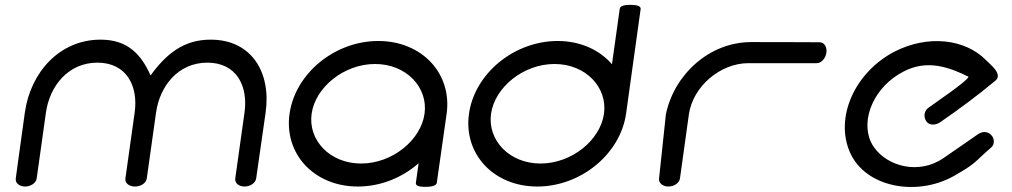

<svg xmlns="http://www.w3.org/2000/svg" viewBox="-20 -750 4070 772"><path d="M1048.1 -298C1070.6 -458.6 992.2 -590.6 826.8 -590.6C717.8 -590.6 647.9 -532.5 585.4 -446.7C547.6 -531.2 493.9 -590.6 384.5 -590.6C219.1 -590.6 102.6 -458.6 80 -298C57.7 -139.1 43.4 -32.4 43.4 -32.4C40.8 -13.9 58.3 0 80.9 0C103.4 0 124.9 -13.8 127.5 -32.4C127.5 -32.4 149.3 -187.7 164.6 -297C179.8 -404.7 254.6 -498.1 371.6 -498.1C488.5 -498.1 536.6 -404.8 521.4 -297C506 -187.7 484.2 -32.4 484.2 -32.4C481.6 -13.8 499.4 0 522.3 0C546.5 0 567.6 -13.8 570.2 -32.4C570.2 -32.4 592 -187.7 607.4 -297C622.5 -404.8 696.8 -498.1 813.8 -498.1C930.7 -498.1 978.3 -404.8 963.1 -297C947.8 -187.7 925.9 -32.4 925.9 -32.4C923.3 -13.8 940.9 0 963.4 0C986 0 1007.4 -13.9 1010 -32.4C1010 -32.4 1025.7 -139.1 1048.1 -298Z M1775.8 -292.6C1798.5 -454.3 1676.7 -585.2 1501.1 -585.2C1325.5 -585.2 1167 -454.3 1144.2 -292.6C1121.5 -130.9 1243.3 0 1418.9 0C1510.2 0 1597 -35.5 1663.2 -93.6L1652.1 -14.5C1650.1 -0.2 1674.3 1.3 1690.1 1.3C1707.1 1.3 1734.2 -0.6 1736.3 -15.2ZM1488.1 -492.7C1614 -492.7 1701.9 -398.4 1687 -292.6C1672.2 -186.8 1557.7 -92.5 1431.9 -92.5C1306 -92.5 1218.1 -186.8 1233 -292.6C1247.8 -398.4 1362.3 -492.7 1488.1 -492.7Z M2513.2 -730.5C2497.8 -730.4 2473.9 -728.8 2471.9 -714.7L2440.6 -491.6C2391.7 -548.7 2314.1 -585.2 2222.6 -585.2C2047 -585.2 1888.4 -454.3 1865.7 -292.6C1843 -130.9 1964.7 0 2140.3 0C2316 0 2474.6 -131.3 2497.4 -293.5L2555.9 -713.7C2558 -728.8 2530.5 -730.6 2513.2 -730.5ZM2209.6 -492.7C2335.4 -492.7 2423.4 -398.4 2408.5 -292.6C2393.6 -186.8 2279.2 -92.5 2153.3 -92.5C2027.5 -92.5 1939.6 -186.8 1954.4 -292.6C1969.3 -398.4 2083.7 -492.7 2209.6 -492.7Z M2714.7 -37.3C2718 -61.8 2735.2 -185.6 2749.8 -289.5C2765.8 -403.3 2877.2 -496 2988.8 -496C3103.4 -496 3263.9 -496 3263.9 -496C3282.8 -496 3299.6 -515.5 3302.8 -538C3306 -560.5 3294.6 -580 3275.7 -580C3275.7 -580 3166.8 -580.8 3000.7 -580.8C2831.7 -580.8 2690.5 -449.9 2657.5 -290.6L2657.4 -290.4L2657.4 -290.1C2657.3 -289.4 2630.7 -39.6 2629.8 -31.3C2628.1 -14.8 2644.4 0 2667.4 0C2690 0 2711.3 -13.9 2714 -32.3C2714.2 -34 2714.4 -35.6 2714.7 -37.3Z M3965.2 -156.8C3980.7 -169.4 3979.3 -195.1 3963.7 -208.8C3947.8 -223.8 3926.9 -220.8 3912.1 -210.1L3774.2 -114.8C3676 -46.3 3548.5 -80.4 3494.3 -157.8C3489.2 -165 3484.8 -172.6 3481.2 -180.5C3439.9 -272.2 3495.9 -402.5 3612.9 -462.3C3707.6 -512 3796.2 -480.2 3874.4 -441.4C3869.7 -423.6 3741.7 -338.1 3711.8 -315.7C3695.9 -303.5 3692.5 -280.4 3704.4 -262.5C3717.3 -243 3744.5 -247.7 3759.6 -258.1C3836.9 -311.2 3911.6 -366.7 3982.4 -425.7C3999.4 -439.5 3991.1 -457.9 3980.5 -471.7C3969.3 -486 3952.8 -499.7 3944 -508.8C3859.7 -593.8 3710.8 -611 3576.6 -542.4C3415.5 -458.2 3335.6 -276.2 3398.1 -136.1C3460.8 3.9 3664.6 40.3 3812.1 -40.6C3909.2 -95.4 3894.6 -96 3965.2 -156.8Z"/></svg>

Font: Hi.
Style: Bold
Weight: 400
Designer: Mew Too, Robert Jablonski
Foundry: Cannot Into Space Fonts
Version: Version 1.996